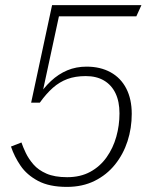

<svg xmlns="http://www.w3.org/2000/svg" viewBox="-20 -658 600 752"><path d="M242 74Q173 74 129 50.5Q85 27 60.5 -9Q36 -45 23 -84L64 -100Q70 -82 81 -59Q92 -36 111 -14Q130 8 162 22Q194 36 243 36Q295 36 333.5 15Q372 -6 397.5 -42Q423 -78 435.5 -122.5Q448 -167 448 -214Q448 -260 432.5 -292.5Q417 -325 387.5 -342.5Q358 -360 316 -360Q275 -360 244 -348.5Q213 -337 187 -314Q161 -291 136 -256H102L184 -638H534L514 -594H196L216 -618L144 -284L124 -273Q150 -313 179.5 -340.5Q209 -368 243.5 -382.5Q278 -397 319 -397Q373 -397 413 -375Q453 -353 474.5 -311.5Q496 -270 496 -212Q496 -156 479.5 -105Q463 -54 430.5 -13.5Q398 27 350.5 50.5Q303 74 242 74Z"/></svg>

Font: Roboto Serif Thin
Style: Italic
Weight: 250
Italic angle: -10°
Version: Version 1.007